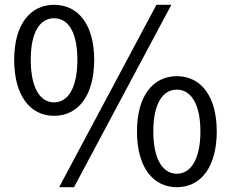

<svg xmlns="http://www.w3.org/2000/svg" viewBox="-20 -766 961 799"><path d="M205 -284C306 -284 372 -369 372 -517C372 -663 306 -746 205 -746C105 -746 39 -663 39 -517C39 -369 105 -284 205 -284ZM205 -340C147 -340 108 -400 108 -517C108 -634 147 -690 205 -690C263 -690 302 -634 302 -517C302 -400 263 -340 205 -340ZM226 13H288L693 -746H631ZM716 13C816 13 882 -71 882 -219C882 -366 816 -449 716 -449C616 -449 550 -366 550 -219C550 -71 616 13 716 13ZM716 -43C658 -43 618 -102 618 -219C618 -336 658 -393 716 -393C773 -393 814 -336 814 -219C814 -102 773 -43 716 -43Z"/></svg>

Font: Noto Sans HK
Style: Regular
Weight: 400
Designer: Ryoko NISHIZUKA 西塚涼子 (kana, bopomofo & ideographs); Paul D. Hunt (Latin, Greek & Cyrillic); Sandoll Communications 산돌커뮤니
Foundry: Adobe
Version: Version 2.004;hotconv 1.0.118;makeotfexe 2.5.65603